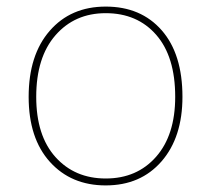

<svg xmlns="http://www.w3.org/2000/svg" viewBox="-20 -551 644 583"><path d="M301 12Q196 12 131.5 -59.5Q67 -131 67 -257Q67 -384 131 -457.5Q195 -531 301 -531Q408 -531 471 -459Q534 -387 534 -257Q534 -134 470.5 -61Q407 12 301 12ZM301 -9Q396 -9 454 -75Q512 -141 512 -257Q512 -379 454.5 -445Q397 -511 301 -511Q207 -511 148.5 -444Q90 -377 90 -257Q90 -139 148.5 -74Q207 -9 301 -9Z"/></svg>

Font: FiraGO Thin
Style: Regular
Weight: 100
Designer: bBox Type
Foundry: bBox Type GmbH
Version: Version 1.001;PS 001.001;hotconv 1.0.88;makeotf.lib2.5.64775